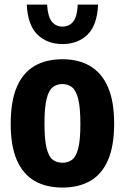

<svg xmlns="http://www.w3.org/2000/svg" viewBox="-20 -817 551 847"><path d="M255.4 10.4Q183.5 10.4 132.4 -19.1Q81.2 -48.7 54.2 -110.8Q27.2 -172.9 27.2 -270.7Q27.2 -370.2 54.1 -433.2Q81.1 -496.1 132.2 -525.9Q183.2 -555.7 255.4 -555.7Q327.2 -555.7 378.4 -525.2Q429.5 -494.7 456.6 -431.9Q483.6 -369.2 483.6 -272.1Q483.6 -173.6 456.6 -111.1Q429.7 -48.7 378.6 -19.1Q327.5 10.4 255.4 10.4ZM255.4 -99.1Q280.7 -99.1 298.4 -112.6Q316 -126.1 325.3 -163Q334.6 -200 334.6 -270.1Q334.6 -342.2 325.1 -380.2Q315.6 -418.1 297.8 -432.2Q280 -446.2 255.4 -446.2Q230.7 -446.2 212.9 -432.4Q195.1 -418.6 185.7 -381.1Q176.2 -343.5 176.2 -272.7Q176.2 -201.3 185.5 -163.8Q194.8 -126.3 212.4 -112.7Q230 -99.1 255.4 -99.1ZM255.7 -622.6Q188.6 -622.6 145.6 -664Q102.7 -705.4 98 -796.8H187.8Q190.8 -744.3 208.5 -722Q226.3 -699.7 255.7 -699.7Q285.5 -699.7 303.2 -722Q320.9 -744.3 322.9 -796.8H412.7Q408.6 -705.2 365.8 -663.9Q322.9 -622.6 255.7 -622.6Z"/></svg>

Font: Encode Sans Condensed Thin
Style: Regular
Weight: 100
Width: 3
Designer: Multiple Designers
Foundry: Impallari Type
Version: Version 3.002